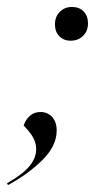

<svg xmlns="http://www.w3.org/2000/svg" viewBox="-90 -413 289 552"><path d="M68 -343Q68 -365 82 -379Q96 -393 117 -393Q138 -393 150.5 -380Q163 -367 163 -346Q163 -324 149 -310Q135 -296 113 -296Q93 -296 80.5 -309Q68 -322 68 -343ZM14 16Q14 -2 5 -18Q-4 -34 -22 -52Q-16 -70 -3.5 -80.5Q9 -91 26 -91Q47 -91 60 -76.5Q73 -62 73 -38Q73 7 31 48Q-11 89 -67 119L-70 114Q-26 89 -6 65.5Q14 42 14 16Z"/></svg>

Font: Nyght Serif Light Italic
Style: Regular
Weight: 300
Italic angle: -16°
Designer: Maksym Kobuzan
Version: Version 0.410